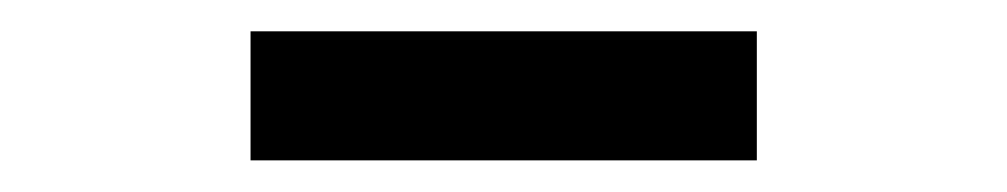

<svg xmlns="http://www.w3.org/2000/svg" viewBox="-20 -329 640 122"><path d="M139.2 -227.1V-309.1H460.9V-227.1Z"/></svg>

Font: TypoPRO Noto Mono
Style: Regular
Weight: 400
Designer: Monotype Design Team
Foundry: Monotype Imaging Inc.
Version: Version 1.00